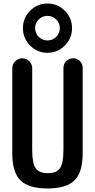

<svg xmlns="http://www.w3.org/2000/svg" viewBox="-20 -1062 540 1092"><path d="M49.8 -190.4V-673.8Q49.8 -697.3 66.9 -713.9Q84 -730.5 106.9 -730.5Q129.9 -730.5 146.5 -713.9Q163.1 -697.3 163.1 -673.8V-210Q163.1 -132.8 183.1 -105Q203.1 -77.1 252 -77.1Q300.8 -77.1 320.8 -104.5Q340.8 -131.8 340.8 -210V-675.8Q340.8 -698.2 356.9 -714.4Q373 -730.5 396.5 -730.5Q418.9 -730.5 434.6 -714.4Q450.2 -698.2 450.2 -675.8V-190.4Q450.2 -82 403.8 -36.1Q357.4 9.8 250 9.8Q142.6 9.8 96.2 -36.1Q49.8 -82 49.8 -190.4ZM299.8 -852.5Q320.3 -873 320.3 -901.9Q320.3 -930.7 299.8 -951.2Q279.3 -971.7 250 -971.7Q220.7 -971.7 200.2 -951.2Q179.7 -930.7 179.7 -901.9Q179.7 -873 200.2 -852.5Q220.7 -832 250 -832Q279.3 -832 299.8 -852.5ZM151.4 -802.7Q110.4 -843.8 110.4 -901.9Q110.4 -960 151.4 -1001Q192.4 -1042 250 -1042Q307.6 -1042 348.6 -1001Q389.6 -960 389.6 -901.9Q389.6 -843.8 348.6 -802.7Q307.6 -761.7 250 -761.7Q192.4 -761.7 151.4 -802.7Z"/></svg>

Font: Rounded Mgen+ 1mn medium
Style: Regular
Weight: 500
Designer: [Source Han Sans]
Ryoko NISHIZUKA  (kana & ideographs); Paul D. Hunt (Latin, Greek & Cyrillic); Wenlong ZHANG  (bopomofo
Version: Version 1.059.20150602